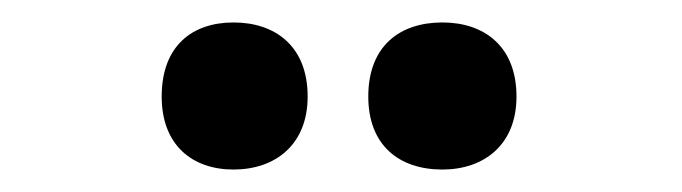

<svg xmlns="http://www.w3.org/2000/svg" viewBox="-20 -770 607 171"><path d="M124 -684C124 -641 151 -619 188 -619C225 -619 254 -641 254 -684C254 -729 225 -750 188 -750C151 -750 124 -729 124 -684ZM308 -684C308 -641 335 -619 374 -619C411 -619 440 -641 440 -684C440 -729 411 -750 374 -750C336 -750 308 -729 308 -684Z"/></svg>

Font: Noto Sans Malayalam SemiCondensed
Style: Bold
Weight: 700
Width: 4
Designer: Jelle Bosma - Monotype Design Team
Foundry: Monotype Imaging Inc.
Version: Version 2.104